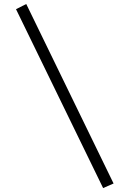

<svg xmlns="http://www.w3.org/2000/svg" viewBox="-20 -848 655 971"><path d="M61 -801.5 112.8 -827.7 554.4 80 501.5 103.1Z"/></svg>

Font: Fira Code Light
Style: Regular
Weight: 300
Monospace: yes
Designer: Carrois Corporate, Edenspiekermann AG, Nikita Prokopov
Foundry: Carrois Corporate, Edenspiekermann AG, Nikita Prokopov
Version: Version 6.000; ttfautohint (v1.8.2) -l 8 -r 50 -G 200 -x 14 